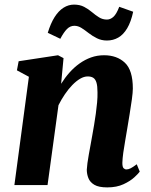

<svg xmlns="http://www.w3.org/2000/svg" viewBox="-20 -804 658 834"><path d="M245.5 -440Q262 -466.5 282 -489Q302 -511.5 325.5 -528.2Q349 -545 375.5 -554.5Q402 -564 432 -564Q488 -564 522.5 -531.5Q557 -499 557 -419.5Q557 -403 552.8 -372.2Q548.5 -341.5 543 -307.8Q537.5 -274 533 -247Q529 -221.5 524 -194Q519 -166.5 515.5 -140.8Q512 -115 511.5 -96.5Q511.5 -78.5 517 -73.2Q522.5 -68 529 -68Q537.5 -68 547.5 -73Q557.5 -78 574 -90.5L587 -58.5Q582 -51 564 -34.2Q546 -17.5 516.5 -3.8Q487 10 446 10Q409 10 390 -1.2Q371 -12.5 364 -30.2Q357 -48 357 -67Q357.5 -78.5 359.8 -95.5Q362 -112.5 365.8 -133Q369.5 -153.5 373.5 -175.2Q377.5 -197 381 -217Q384.5 -238 388.8 -261.8Q393 -285.5 396.2 -310.2Q399.5 -335 401.8 -358.8Q404 -382.5 403.5 -403Q403.5 -430.5 399 -445.2Q394.5 -460 385.2 -466Q376 -472 361 -472Q345 -472 328 -462Q311 -452 294 -434.5Q277 -417 261.8 -394.5Q246.5 -372 234 -347L186.5 0H42.5L105.5 -470.5L53.5 -498.5L61 -538L232 -564L256 -551.5ZM187.5 -661.5Q200 -702.5 217.2 -729.8Q234.5 -757 256 -770.5Q277.5 -784 301.5 -784Q327 -784 345.5 -774.2Q364 -764.5 379.2 -751.5Q394.5 -738.5 410 -728.8Q425.5 -719 444.5 -719Q459.5 -719 472.8 -731Q486 -743 498 -774.5L558.5 -753Q549 -709 532.5 -681.2Q516 -653.5 493.8 -640.8Q471.5 -628 444.5 -628Q420.5 -628 401 -637.8Q381.5 -647.5 365.2 -660.2Q349 -673 334 -682.5Q319 -692 303 -692Q285 -692 271 -678Q257 -664 242 -635.5Z"/></svg>

Font: Merriweather 28pt ExtraBold
Style: Italic
Weight: 800
Italic angle: -7.8°
Version: Version 2.101